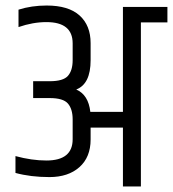

<svg xmlns="http://www.w3.org/2000/svg" viewBox="-20 -675 626 695"><path d="M425 -650H586V-594H490V0H425V-213H308V-170Q308 -106 267.5 -70Q227 -34 159 -34Q91 -34 36 -49V-110Q95 -94 148 -94Q243 -94 243 -171V-243Q243 -280 226 -300Q209 -320 160 -320H100V-381H160Q209 -381 226 -400.5Q243 -420 243 -457V-518Q243 -595 148 -595Q99 -595 47 -577V-640Q94 -655 149 -655Q228 -655 268 -619Q308 -583 308 -519V-457Q308 -371 256 -351Q300 -332 307 -270H425Z"/></svg>

Font: Khand
Style: Regular
Weight: 400
Designer: Devanagari: Sanchit Sawaria, Jyotish Sonowal; Latin: Satya Rajpurohit
Foundry: Indian Type Foundry
Version: Version 1.100;PS 1.0;hotconv 1.0.78;makeotf.lib2.5.61930; tt